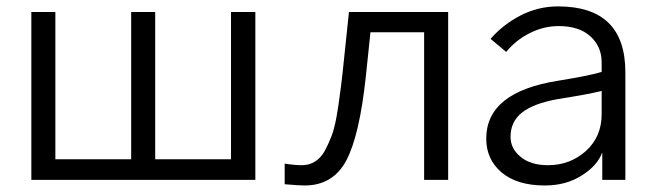

<svg xmlns="http://www.w3.org/2000/svg" viewBox="-20 -563 2051 601"><path d="M78.1 0Q78.1 -130.9 78.1 -525.4Q96.7 -525.4 153.3 -525.4Q153.3 -410.2 153.3 -64.5Q212.9 -64.5 390.6 -64.5Q390.6 -179.7 390.6 -525.4Q409.2 -525.4 465.8 -525.4Q465.8 -410.2 465.8 -64.5Q525.4 -64.5 703.1 -64.5Q703.1 -179.7 703.1 -525.4Q722.7 -525.4 779.3 -525.4Q779.3 -393.6 779.3 0Q604.5 0 78.1 0Z M871.1 -50.8Q902.3 -45.9 924.8 -45.9Q947.3 -45.9 964.8 -56.6Q983.4 -67.4 996.1 -89.8Q1008.8 -113.3 1017.6 -136.7Q1026.4 -159.2 1033.2 -196.3Q1040 -234.4 1043 -260.7Q1046.9 -287.1 1051.8 -330.1Q1058.6 -395.5 1072.3 -525.4Q1149.4 -525.4 1382.8 -525.4Q1382.8 -393.6 1382.8 0Q1364.3 0 1307.6 0Q1307.6 -115.2 1307.6 -461.9Q1265.6 -461.9 1139.6 -461.9Q1135.7 -426.8 1125 -322.3Q1105.5 -140.6 1064.5 -61.5Q1022.5 17.6 933.6 17.6Q916 17.6 871.1 13.7Q871.1 -7.8 871.1 -50.8Z M1578.1 -134.8Q1578.1 -97.7 1609.4 -72.3Q1640.6 -45.9 1695.3 -45.9Q1764.6 -45.9 1814.5 -90.8Q1863.3 -135.7 1863.3 -205.1Q1863.3 -229.5 1863.3 -278.3Q1820.3 -267.6 1726.6 -252.9Q1650.4 -239.3 1614.3 -210.9Q1578.1 -182.6 1578.1 -134.8ZM1502 -128.9Q1502 -275.4 1728.5 -310.5Q1830.1 -327.1 1863.3 -337.9Q1863.3 -347.7 1863.3 -368.2Q1863.3 -417 1828.1 -449.2Q1793 -481.4 1728.5 -481.4Q1681.6 -481.4 1637.7 -459Q1594.7 -437.5 1564.5 -400.4Q1547.9 -414.1 1515.6 -441.4Q1554.7 -486.3 1609.4 -514.6Q1665 -543 1726.6 -543Q1937.5 -543 1937.5 -336.9Q1937.5 -224.6 1937.5 0Q1919.9 0 1865.2 0Q1865.2 -21.5 1865.2 -85.9Q1849.6 -43.9 1800.8 -13.7Q1752 17.6 1685.5 17.6Q1598.6 17.6 1549.8 -23.4Q1502 -64.5 1502 -128.9Z"/></svg>

Font: Gothic A1
Style: Regular
Weight: 400
Designer: HanYang I&C Co.,Ltd.
Version: Version 2.50